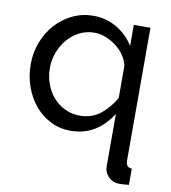

<svg xmlns="http://www.w3.org/2000/svg" viewBox="-83 -603 789 886"><g transform="rotate(10 311.5 -159.5)"><path d="M271 10Q219 10 176 -12Q133 -34 102 -71.5Q71 -109 54 -158Q37 -207 37 -261Q37 -316 56 -365Q75 -414 108.5 -451Q142 -488 187 -509.5Q232 -531 284 -531Q345 -531 395 -501Q445 -471 474 -423V-522H552V101Q552 132 580 133V209Q556 212 533 212Q505 212 484.5 191.5Q464 171 464 142V-103Q392 10 271 10ZM301 -66Q357 -66 397.5 -98.5Q438 -131 464 -178V-328Q459 -353 443 -376.5Q427 -400 404.5 -417Q382 -434 355.5 -444.5Q329 -455 303 -455Q264 -455 232 -438.5Q200 -422 176.5 -394.5Q153 -367 140 -331.5Q127 -296 127 -259Q127 -220 140 -184.5Q153 -149 176 -123Q199 -97 231 -81.5Q263 -66 301 -66Z"/></g></svg>

Font: Raleway Medium Alt1
Style: Regular
Weight: 500
Designer: Matt McInerney, Pablo Impallari, Rodrigo Fuenzalida
Foundry: Matt McInerney, Pablo Impallari, Rodrigo Fuenzalida
Version: Version 3.000g; ttfautohint (v1.5) -l 8 -r 28 -G 28 -x 14 -D